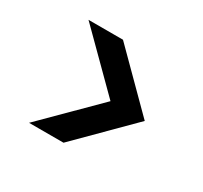

<svg xmlns="http://www.w3.org/2000/svg" viewBox="-103 -644 776 733"><g transform="rotate(30 285.5 -277.0)"><path d="M96 -50 324 -277 96 -504H248L475 -277L248 -50Z"/></g></svg>

Font: DM Sans SemiBold
Style: Regular
Weight: 600
Designer: Colophon Foundry, Jonny Pinhorn
Foundry: Colophon Foundry
Version: Version 4.004; ttfautohint (v1.8.4.7-5d5b)